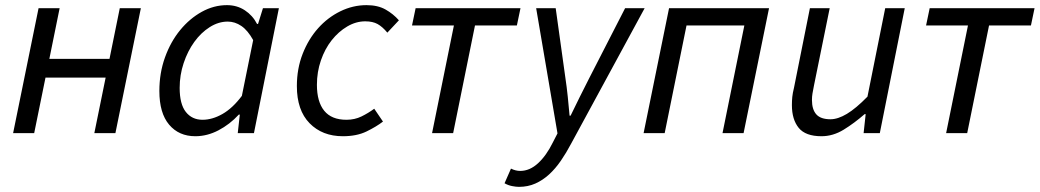

<svg xmlns="http://www.w3.org/2000/svg" viewBox="-20 -518 4045 747"><path d="M31 0 130 -486H212L172 -289H406L446 -486H528L429 0H347L391 -216H157L113 0Z M600 -164Q600 -234 622 -295Q644 -356 681 -401Q718 -446 765 -472Q812 -498 863 -498Q902 -498 932.5 -478Q963 -458 980 -425H984L1003 -486H1065L968 0H905L913 -72H909Q874 -34 830 -11Q786 12 740 12Q676 12 638 -33Q600 -78 600 -164ZM768 -52Q806 -52 845.5 -74.5Q885 -97 921 -145L965 -362Q944 -400 919 -417Q894 -434 866 -434Q830 -434 796 -412.5Q762 -391 736 -355Q710 -319 694.5 -272.5Q679 -226 679 -176Q679 -113 703 -82.5Q727 -52 768 -52Z M1135 -183Q1135 -251 1157.5 -308.5Q1180 -366 1217.5 -408Q1255 -450 1304 -474Q1353 -498 1406 -498Q1450 -498 1480 -481Q1510 -464 1532 -439L1487 -391Q1468 -414 1449 -424.5Q1430 -435 1401 -435Q1365 -435 1331 -415Q1297 -395 1270.5 -361.5Q1244 -328 1228.5 -283Q1213 -238 1213 -188Q1213 -122 1241.5 -87Q1270 -52 1328 -52Q1360 -52 1386.5 -65Q1413 -78 1436 -95L1470 -45Q1444 -25 1406 -6.5Q1368 12 1314 12Q1234 12 1184.5 -38.5Q1135 -89 1135 -183Z M1661 0 1746 -419H1583L1597 -486H2005L1991 -419H1828L1743 0Z M1968 138Q1986 147 2004 147Q2041 147 2073.5 117Q2106 87 2131 36L2149 1L2066 -486H2142L2180 -213Q2185 -180 2189 -141.5Q2193 -103 2196 -68H2200Q2217 -103 2235.5 -140.5Q2254 -178 2272 -213L2412 -486H2488L2202 41Q2183 77 2162 107.5Q2141 138 2116.5 160.5Q2092 183 2063 196Q2034 209 1999 209Q1988 209 1972.5 206Q1957 203 1943 195L1968 138Z M2484 0 2583 -486H2972L2873 0H2791L2876 -419H2651L2566 0Z M3403 0H3340L3348 -74H3344Q3304 -39 3262.5 -13.5Q3221 12 3176 12Q3114 12 3087.5 -20.5Q3061 -53 3061 -109Q3061 -126 3062.5 -141Q3064 -156 3069 -176L3131 -486H3208L3147 -186Q3143 -166 3141 -154Q3139 -142 3139 -129Q3139 -92 3156 -73Q3173 -54 3211 -54Q3240 -54 3275 -75Q3310 -96 3355 -142L3424 -486H3500Z M3661 0 3746 -419H3583L3597 -486H4005L3991 -419H3828L3743 0Z"/></svg>

Font: mr_Source Sans Pro
Style: Italic
Weight: 400
Italic angle: -11°
Designer: Paul D. Hunt
Foundry: Adobe Systems Incorporated
Version: Version 1.036;July 10, 2024;FontCreator 11.5.0.2430 64-bit